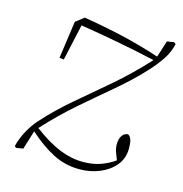

<svg xmlns="http://www.w3.org/2000/svg" viewBox="-83 -570 639 670"><g transform="rotate(15 236.5 -235.0)"><path d="M94 -335 113 -470 143 -493Q217 -481 284.5 -465.5Q352 -450 422 -427L441 -487L466 -491L473 -486Q466 -455 448 -428Q430 -401 403 -372Q359 -325 306 -280.5Q253 -236 197 -187.5Q141 -139 86 -79Q138 -40 181 -22.5Q224 -5 267 -5Q302 -5 330 -15Q358 -25 380 -41Q374 -56 369.5 -68.5Q365 -81 365 -95Q365 -115 373 -126.5Q381 -138 394 -139Q402 -135 406 -124.5Q410 -114 410 -91Q410 -56 389 -30.5Q368 -5 334 9Q300 23 262 23Q210 23 166 0.5Q122 -22 75 -64L54 4L29 8L23 3Q30 -26 46 -55Q62 -84 81 -104Q127 -155 181.5 -201Q236 -247 295 -297.5Q354 -348 413 -412Q346 -427 277.5 -440Q209 -453 139 -464L110 -333Z"/></g></svg>

Font: Source Serif 4 SmText ExtraLight
Style: Italic
Weight: 200
Italic angle: -12°
Designer: Frank Grießhammer
Foundry: Adobe
Version: Version 4.005;hotconv 1.1.0;makeotfexe 2.6.0